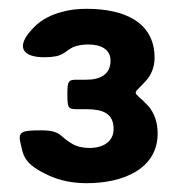

<svg xmlns="http://www.w3.org/2000/svg" viewBox="-20 -736 412 436"><path d="M238 -443C238 -415 215 -400 183 -400C169 -400 154 -403 143 -410C115 -426 119 -440 74 -440C28 -440 20 -437 27 -409C33 -385 32 -364 92 -337C116 -326 145 -320 177 -320C259 -320 338 -352 338 -433C338 -459 330 -479 318 -494C281 -534 278 -516 311 -552C323 -565 331 -583 331 -605C331 -687 260 -716 177 -716C157 -716 138 -714 121 -709C97 -703 75 -692 58 -675C10 -627 35 -606 80 -606C125 -606 124 -618 146 -629C156 -633 168 -635 180 -635C208 -635 231 -625 231 -598C231 -568 209 -555 176 -555H155C135 -555 133 -552 133 -521C133 -491 135 -488 155 -488H176C213 -488 238 -479 238 -443Z"/></svg>

Font: Asimov Print
Style: A
Weight: 500
Designer: Google
Version: Version 2.000980: 2014